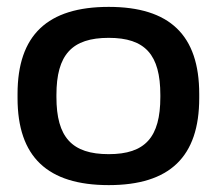

<svg xmlns="http://www.w3.org/2000/svg" viewBox="-20 -529 630 558"><path d="M31 -256V-244C31 -73 118 9 296 9C473 9 559 -73 559 -244V-256C559 -427 473 -509 296 -509C118 -509 31 -427 31 -256ZM144 -247V-253C144 -370 189 -419 296 -419C402 -419 446 -370 446 -253V-247C446 -130 402 -81 296 -81C189 -81 144 -130 144 -247Z"/></svg>

Font: LT Wave Medium
Style: Regular
Weight: 500
Designer: Daniel Lyons
Version: Version 2.5 (Glyphs App)